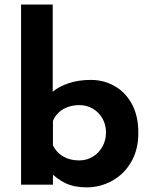

<svg xmlns="http://www.w3.org/2000/svg" viewBox="-20 -809 663 841"><path d="M359.4 11.7Q304.7 11.7 266.6 -6.8Q228.5 -25.4 201.2 -54.7L211.9 -85V0H72.3V-789.1H210.9V-362.3V-407.2Q237.3 -429.7 280.3 -444.3Q323.2 -459 377.9 -459Q434.6 -459 481.9 -432.1Q529.3 -405.3 557.6 -353.5Q585.9 -301.8 585.9 -227.5Q585.9 -153.3 554.7 -99.6Q523.4 -45.9 471.2 -17.1Q418.9 11.7 359.4 11.7ZM328.1 -106.4Q359.4 -106.4 385.7 -122.1Q412.1 -137.7 428.2 -166Q444.3 -194.3 444.3 -228.5Q444.3 -263.7 428.2 -291Q412.1 -318.4 385.7 -333.5Q359.4 -348.6 328.1 -348.6Q300.8 -348.6 277.3 -340.3Q253.9 -332 237.3 -316.4Q220.7 -300.8 211.9 -279.3V-171.9Q223.6 -149.4 240.2 -135.3Q256.8 -121.1 278.8 -113.8Q300.8 -106.4 328.1 -106.4Z"/></svg>

Font: Josefin Sans CFJ
Style: Bold
Weight: 700
Designer: Santiago Orozco
Foundry: Typemade
Version: Version 2.001